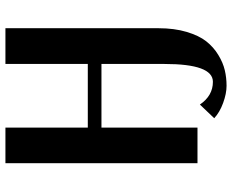

<svg xmlns="http://www.w3.org/2000/svg" viewBox="-93 -647 846 700"><g transform="rotate(-90 330.0 -297.0)"><path d="M577.1 -142.1Q577.1 -84.5 563.7 -39.6Q550.3 5.4 529.3 32Q508.3 58.6 479.7 75.9Q451.2 93.3 423.8 99.6Q396.5 106 367.2 106Q338.9 106 304.7 93.5Q270.5 81.1 249 61L298.8 8.8Q331.1 56.2 381.8 56.2Q446.8 56.2 446.8 -120.1V-350.1H214.8V0H85V-700.2H214.8V-399.9H446.8V-700.2H577.1Z"/></g></svg>

Font: Pfennig
Style: Bold
Weight: 700
Version: Version 20120410 ; ttfautohint (v0.8)